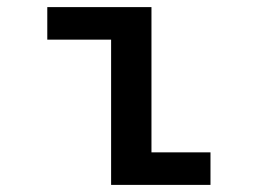

<svg xmlns="http://www.w3.org/2000/svg" viewBox="-20 -520 750 540"><path d="M406 -91.5H572V0H292.5V-408.5H113V-500H406Z"/></svg>

Font: League Mono Medium
Style: Regular
Weight: 500
Width: 6
Designer: Tyler Finck
Foundry: The League of Moveable Type / Tyler Finck
Version: Version 2.300;RELEASE